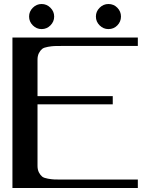

<svg xmlns="http://www.w3.org/2000/svg" viewBox="-20 -937 790 957"><path d="M520.5 -917Q546.9 -917 564.9 -898.4Q583 -879.9 583 -854.5Q583 -829.1 564.9 -810.5Q546.9 -792 520.5 -792Q495.1 -792 476.6 -810.5Q458 -829.1 458 -854.5Q458 -879.9 476.6 -898.4Q495.1 -917 520.5 -917ZM143.6 -810.5Q125 -829.1 125 -854.5Q125 -879.9 143.6 -898.4Q162.1 -917 187.5 -917Q212.9 -917 231.4 -898.4Q250 -879.9 250 -854.5Q250 -829.1 231.4 -810.5Q212.9 -792 187.5 -792Q162.1 -792 143.6 -810.5ZM667 -750V-708H292Q264.6 -708 251.5 -707.5Q238.3 -707 218.8 -703.6Q199.2 -700.2 190.4 -693.4Q181.6 -686.5 174.3 -672.9Q167 -659.2 167 -639.6V-458H542V-417H167V-110.4Q167 -90.8 174.3 -77.1Q181.6 -63.5 190.4 -56.6Q199.2 -49.8 218.8 -46.4Q238.3 -43 251.5 -42.5Q264.6 -42 292 -42H667V0H42V-750Z"/></svg>

Font: okolaks
Style: Bold
Weight: 600
Width: 8
Version: Version 000.6.0